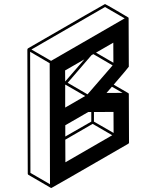

<svg xmlns="http://www.w3.org/2000/svg" viewBox="-20 -854 772 949"><path d="M233.9 75.2Q232.9 75.2 232.4 74.7H231.4L120.6 10.3Q117.2 8.3 117.2 4.4L115.2 -609.9H115.7Q115.7 -613.3 118.7 -615.2Q497.1 -834 499 -834Q501 -834 557.1 -801.3L613.3 -768.1L614.3 -767.6V-767.1L615.2 -766.6L615.7 -763.7L616.7 -524.4Q616.7 -522.5 542 -435.5L614.3 -393.6L615.2 -393.1L616.2 -391.1L616.7 -388.2L617.7 -149.4Q617.7 -145.5 614.3 -143.6Q235.8 75.2 233.9 75.2ZM506.3 -394.5 585.9 -395 533.2 -425.3ZM227.1 56.6 225.6 -541.5 128.9 -598.1 130.4 0.5ZM232.4 -553.2 596.2 -763.2 499 -819.3 135.3 -609.4ZM302.7 -179.2 431.2 -252.9V-300.3H416L302.7 -234.9ZM303.2 -51.8 534.7 -185.5 438 -241.7 302.7 -163.6ZM541.5 -196.8 541 -300.8 444.3 -300.3V-252.9ZM302.2 -322.3 400.9 -379.4 303.7 -435.5 302.2 -434.6ZM540.5 -543.9 540 -643.1 454.6 -593.8ZM412.6 -387.7 536.6 -530.8 441.4 -586.4 432.1 -581.1 314.5 -444.8ZM302.2 -451.2 397 -560.5 301.8 -505.9Z"/></svg>

Font: 3D Isometric
Style: Bold
Weight: 700
Designer: GGBotNet
Foundry: GGBotNet
Version: 1.14